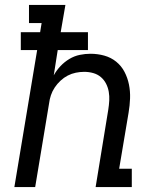

<svg xmlns="http://www.w3.org/2000/svg" viewBox="-20 -755 640 775"><path d="M38 0 130 -553H64V-625H142L148 -662H97V-735H244L225 -625H335V-553H213L197 -451Q208 -471 224 -488Q240 -505 260 -517Q280 -529 302 -533.5Q324 -538 345 -538Q374 -538 401 -530.5Q428 -523 449 -506Q470 -489 482.5 -465Q495 -441 500.5 -414Q506 -387 505 -358Q504 -329 499 -300L461 -74H512V0H366L417 -312Q420 -331 421 -349Q422 -367 419 -384.5Q416 -402 408 -417.5Q400 -433 387 -444Q374 -455 356.5 -460Q339 -465 320 -465Q303 -465 286 -461.5Q269 -458 253.5 -450Q238 -442 224.5 -429.5Q211 -417 201 -402Q191 -387 185.5 -370.5Q180 -354 178 -337L122 0Z"/></svg>

Font: Iosevka Curly Slab Extended
Style: Italic
Weight: 400
Width: 7
Italic angle: -9°
Monospace: yes
Designer: Belleve Invis
Foundry: Belleve Invis
Version: Version 11.1.0; ttfautohint (v1.8.3)